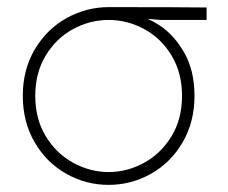

<svg xmlns="http://www.w3.org/2000/svg" viewBox="-20 -502 640 539"><path d="M79 -233Q79 -168 108.5 -119.5Q138 -71 185.5 -45Q233 -19 285 -19Q337 -19 384.5 -45Q432 -71 461.5 -119.5Q491 -168 491 -233Q491 -297 462 -345.5Q433 -394 385.5 -420Q338 -446 285 -446Q232 -446 184.5 -420Q137 -394 108 -345.5Q79 -297 79 -233ZM285 -482Q483 -482 560 -481V-446H429L354 -453L351 -462Q387 -457 427.5 -431Q468 -405 497 -354.5Q526 -304 526 -233Q526 -160 493 -103Q460 -46 404.5 -14.5Q349 17 285 17Q221 17 165.5 -14.5Q110 -46 77 -103Q44 -160 44 -233Q44 -307 78 -364Q112 -421 167.5 -451.5Q223 -482 285 -482Z"/></svg>

Font: Kreadon
Style: Regular
Weight: 400
Designer: kohakuno
Foundry: StudioGnu
Version: Version 1.000;Glyphs 3.1.2 (3151)